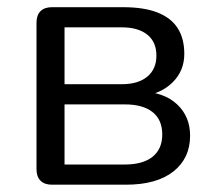

<svg xmlns="http://www.w3.org/2000/svg" viewBox="-20 -506 587 526"><path d="M122.4 0Q101.9 0 91 -11Q80 -21.9 80 -42.4V-444Q80 -464.4 91 -475.4Q101.9 -486.3 122.4 -486.3H317Q374.7 -486.3 411.8 -471.6Q448.9 -456.9 466.9 -428.6Q484.9 -400.4 484.9 -358.3Q484.9 -311.8 452.6 -280.1Q420.3 -248.3 367.8 -242.3V-255.3Q429.6 -253.4 465.2 -220.1Q500.8 -186.9 500.8 -134.3Q500.8 -72.4 455 -36.2Q409.1 0 325 0ZM156.8 -55.3H321.9Q371.4 -55.3 397.9 -76.5Q424.5 -97.7 424.5 -137.6Q424.5 -178.1 397.9 -199Q371.4 -220 321.9 -220H156.8ZM156.8 -275.3H313.5Q358.5 -275.3 383.5 -296Q408.5 -316.8 408.5 -353.7Q408.5 -391.1 383.5 -411.1Q358.5 -431.1 313.5 -431.1H156.8Z"/></svg>

Font: Nunito ExtraLight
Style: Regular
Weight: 200
Designer: Vernon Adams
Foundry: Vernon Adams
Version: Version 3.602